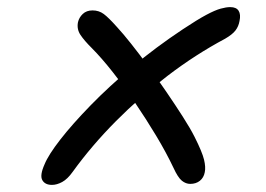

<svg xmlns="http://www.w3.org/2000/svg" viewBox="-20 -584 740 535"><path d="M124.8 -68.8Q105.4 -68.8 97.9 -82.1Q90.4 -95.4 104.2 -126.2Q114.8 -152.4 148.1 -195.2Q181.4 -238 232.7 -290.7Q284 -343.4 349.2 -398Q414.4 -452.6 489.4 -502.4Q530.4 -529.6 554.8 -542.6Q579.2 -555.6 594.8 -559.9Q610.4 -564.2 621.6 -564.2Q638.4 -564.2 644.9 -554Q651.4 -543.8 647.4 -525.4Q644.8 -510.4 636.1 -499.1Q627.4 -487.8 607.4 -476.2Q524.6 -432 447.7 -373.3Q370.8 -314.6 303.3 -246.7Q235.8 -178.8 182.4 -105Q168.2 -85 153.3 -76.9Q138.4 -68.8 124.8 -68.8ZM510 -71.6Q497.8 -71.6 486.8 -80.4Q475.8 -89.2 463.4 -116.4Q442.8 -159.8 414.8 -206.3Q386.8 -252.8 356 -298.2Q325.2 -343.6 294.4 -382.8Q263.6 -422 236 -449.8Q215 -470.6 204.3 -486.6Q193.6 -502.6 197.2 -521.8Q200.2 -535.2 210.6 -545.1Q221 -555 238 -555Q255.6 -555 269.1 -545Q282.6 -535 306.6 -508Q322.4 -491 345.3 -462.2Q368.2 -433.4 393.8 -398.4Q419.4 -363.4 444 -327.4Q468.6 -291.4 489.5 -258.7Q510.4 -226 522.2 -202.6Q543.4 -160.4 548.5 -139.3Q553.6 -118.2 550.6 -104.2Q547.8 -89 537 -80.3Q526.2 -71.6 510 -71.6Z"/></svg>

Font: Shantell Sans Light
Style: Italic
Weight: 300
Italic angle: -11°
Designer: Stephen Nixon, Anya Danilova, Shantell Martin
Foundry: Arrow Type
Version: Version 1.008;[ac192a2d6]